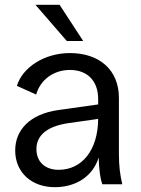

<svg xmlns="http://www.w3.org/2000/svg" viewBox="-20 -764 584 796"><path d="M207 12C295 12 365 -33 389 -111C391 -58 395 -27 404 0H487C478 -37 473 -76 473 -125V-358C473 -475 391 -544 270 -544C163 -544 73 -484 50 -408L130 -372C146 -430 199 -474 270 -474C342 -474 387 -429 387 -353V-331L223 -308C102 -291 43 -224 43 -140C43 -50 110 12 207 12ZM257 -594H325L227 -744H127ZM131 -146C131 -191 159 -239 267 -254L387 -271C386 -140 319 -60 223 -60C167 -60 131 -93 131 -146Z"/></svg>

Font: Ronzino
Style: Regular
Weight: 400
Designer: Nunzio Mazzaferro
Foundry: Collletttivo
Version: Version 1.000;Glyphs 3.3 (3337)